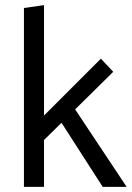

<svg xmlns="http://www.w3.org/2000/svg" viewBox="-20 -726 512 746"><path d="M151 0V-182L219 -249L379 0H472L272 -301L420 -447L372 -498L151 -277V-706L73 -695V0Z"/></svg>

Font: Catamaran
Style: Regular
Weight: 400
Designer: Pria Ravichandran
Version: Version 2.000